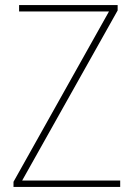

<svg xmlns="http://www.w3.org/2000/svg" viewBox="-20 -734 525 754"><path d="M452 0H33V-20L408 -689H55V-714H442V-693L67 -25H452Z"/></svg>

Font: Noto Sans Tamil SemiCondensed Thin
Style: Regular
Weight: 100
Width: 4
Designer: Jelle Bosma - Monotype Design Team
Foundry: Monotype Imaging Inc.
Version: Version 2.004; ttfautohint (v1.8.4.7-5d5b)